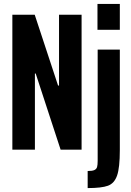

<svg xmlns="http://www.w3.org/2000/svg" viewBox="-20 -763 670 979"><path d="M43 -688H157L276 -327H281V-688H396V0H289L162 -388H158V0H43ZM477 -743H591V-611H477ZM478 57V-510H591V2Q591 92 577 132Q563 172 530.5 184Q498 196 427 196V109Q451 109 461.5 104Q472 99 475 88.5Q478 78 478 57Z"/></svg>

Font: Saira ExtraCondensed
Style: Bold
Weight: 700
Width: 2
Designer: Hector Gatti with collaboration of the Omnibus-Type team
Foundry: Omnibus-Type
Version: Version 0.072; ttfautohint (v1.8)